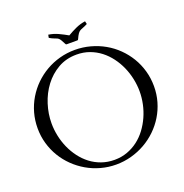

<svg xmlns="http://www.w3.org/2000/svg" viewBox="-130 -831 916 957"><g transform="rotate(-20 328.0 -352.5)"><path d="M326.2 -597.7Q368.2 -597.7 407.7 -586.9Q447.3 -576.2 481.7 -556.6Q516.1 -537.1 544.4 -509.3Q572.8 -481.4 593 -447.8Q613.3 -414.1 624.5 -374.8Q635.7 -335.4 635.7 -293Q635.7 -250.5 624.5 -211.7Q613.3 -172.9 592.8 -139.2Q572.3 -105.5 543.7 -77.9Q515.1 -50.3 480.7 -30.8Q446.3 -11.2 407 -0.5Q367.7 10.3 326.2 10.3Q284.7 10.3 245.6 -0.5Q206.5 -11.2 172.4 -31Q138.2 -50.8 109.9 -78.4Q81.5 -106 61.3 -139.6Q41 -173.3 29.8 -212.2Q18.6 -251 18.6 -293Q18.6 -335.4 29.5 -374.5Q40.5 -413.6 60.8 -447.5Q81.1 -481.4 109.1 -509Q137.2 -536.6 171.4 -556.4Q205.6 -576.2 244.6 -586.9Q283.7 -597.7 326.2 -597.7ZM326.2 -572.8Q271 -572.8 227.5 -547.9Q184.1 -522.9 154.1 -482.9Q124 -442.9 108.2 -393.1Q92.3 -343.3 92.3 -293Q92.3 -259.3 99.4 -225.8Q106.4 -192.4 120.1 -161.4Q133.8 -130.4 154.1 -103.5Q174.3 -76.7 200.2 -56.9Q226.1 -37.1 257.8 -25.9Q289.6 -14.6 326.2 -14.6Q362.8 -14.6 394.3 -26.1Q425.8 -37.6 451.7 -57.4Q477.5 -77.1 497.6 -104Q517.6 -130.9 531.5 -161.9Q545.4 -192.9 552.5 -226.3Q559.6 -259.8 559.6 -293Q559.6 -326.2 552.5 -359.9Q545.4 -393.6 531.7 -424.6Q518.1 -455.6 497.8 -482.7Q477.5 -509.8 451.7 -529.8Q425.8 -549.8 394.3 -561.3Q362.8 -572.8 326.2 -572.8ZM226.1 -697.8 225.1 -699.2 228 -713.4 227.5 -714.8 229 -713.9Q254.4 -710.4 279.1 -699Q303.7 -687.5 325.7 -674.8Q347.7 -688 372.3 -699.2Q397 -710.4 422.4 -713.9L423.8 -714.8L423.3 -713.4L426.8 -699.2L425.8 -697.8Q410.2 -689.9 401.1 -686.8Q392.1 -683.6 385.7 -679.7Q379.4 -675.8 373.8 -667.7Q368.2 -659.7 360.4 -642.6Q359.4 -640.1 358.2 -638.9Q356.9 -637.7 353.5 -637.7H297.9Q293.9 -637.7 292 -642.6Q285.6 -655.3 281.2 -662.8Q276.9 -670.4 272.9 -674.3Q269 -678.2 265.4 -679.9Q261.7 -681.6 256.6 -683.6Q251.5 -685.5 244.1 -688.5Q236.8 -691.4 226.1 -697.8Z"/></g></svg>

Font: CAT Linz
Style: Regular
Weight: 400
Designer: Peter Wiegel
Foundry: Peter Wiegel
Version: Version 1.08